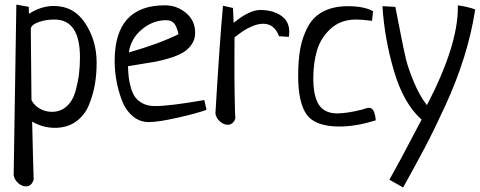

<svg xmlns="http://www.w3.org/2000/svg" viewBox="-20 -534 2106 843"><path d="M51.8 -513.7 106.4 -503.9Q106.4 -483.4 107.4 -473.6Q161.1 -507.8 215.8 -507.8Q304.7 -507.8 354.5 -431.6Q404.3 -355.5 404.3 -258.8Q404.3 -210 397 -165.5Q389.6 -121.1 371.1 -74.7Q352.5 -28.3 314 -0.5Q275.4 27.3 220.7 27.3Q168.9 27.3 121.1 0Q125 170.9 127.9 253.9Q119.1 284.2 93.8 284.2Q76.2 284.2 60.1 270Q43.9 255.9 40 235.4ZM115.2 -410.2 118.2 -94.7Q129.9 -71.3 154.3 -57.1Q178.7 -43 208 -43Q246.1 -43 272.9 -67.4Q299.8 -91.8 311 -132.3Q322.3 -172.9 326.7 -208Q331.1 -243.2 331.1 -282.2Q331.1 -448.2 218.8 -448.2Q182.6 -448.2 151.9 -438Q121.1 -427.7 115.2 -410.2Z M877 -94.7 886.7 -51.8Q843.8 -36.1 759.3 -17.1Q674.8 2 633.8 2Q591.8 2 560.5 -25.9Q529.3 -53.7 513.7 -97.2Q498 -140.6 490.7 -183.1Q483.4 -225.6 483.4 -266.6Q483.4 -510.7 704.1 -510.7Q756.8 -510.7 796.9 -477.1Q836.9 -443.4 836.9 -389.6Q836.9 -360.4 820.8 -337.9Q804.7 -315.4 781.7 -302.2Q758.8 -289.1 723.1 -278.3Q687.5 -267.6 660.2 -262.7Q632.8 -257.8 594.7 -252Q556.6 -246.1 542 -243.2Q543 -214.8 545.4 -193.4Q547.9 -171.9 555.2 -147Q562.5 -122.1 574.7 -106Q586.9 -89.8 608.4 -79.1Q629.9 -68.4 659.2 -68.4Q694.3 -68.4 745.1 -74.7Q795.9 -81.1 835.4 -87.9Q875 -94.7 877 -94.7ZM545.9 -303.7Q678.7 -341.8 763.7 -383.8Q756.8 -416 745.1 -430.7Q733.4 -445.3 710 -445.3Q650.4 -445.3 602.1 -404.3Q553.7 -363.3 545.9 -303.7Z M1248 -372.1 1205.1 -375Q1184.6 -429.7 1135.7 -429.7Q1114.3 -429.7 1090.3 -419.9Q1066.4 -410.2 1050.8 -399.9Q1035.2 -389.6 1009.8 -370.1Q1009.8 -356.4 1009.3 -281.2Q1008.8 -206.1 1010.3 -114.3Q1011.7 -22.5 1013.7 -15.6Q1004.9 13.7 979.5 13.7Q961.9 13.7 945.8 -0.5Q929.7 -14.6 925.8 -35.2Q944.3 -348.6 959 -508.8L1002.9 -499L1005.9 -433.6Q1074.2 -490.2 1123 -490.2Q1176.8 -490.2 1213.4 -465.8Q1250 -441.4 1250 -394.5Q1250 -379.9 1248 -372.1Z M1618.2 -484.4 1613.3 -442.4Q1572.3 -448.2 1543 -448.2Q1475.6 -448.2 1431.6 -407.7Q1387.7 -367.2 1371.6 -312Q1355.5 -256.8 1355.5 -189.5Q1355.5 -158.2 1359.4 -133.8Q1363.3 -109.4 1373.5 -85.9Q1383.8 -62.5 1405.8 -49.3Q1427.7 -36.1 1460 -36.1Q1502.9 -36.1 1569.3 -52.7Q1589.8 -60.5 1601.6 -60.5Q1625 -60.5 1629.9 -5.9Q1543.9 21.5 1470.7 21.5Q1364.3 21.5 1326.7 -30.8Q1289.1 -83 1289.1 -200.2Q1289.1 -268.6 1298.3 -319.8Q1307.6 -371.1 1331.1 -415.5Q1354.5 -460 1398.9 -483.4Q1443.4 -506.8 1507.8 -506.8Q1580.1 -506.8 1618.2 -484.4Z M1750 289.1 1689.5 254.9Q1729.5 185.5 1831.1 -8.8Q1752 -79.1 1710 -221.7Q1668 -364.3 1659.2 -506.8L1715.8 -503.9Q1720.7 -480.5 1736.8 -397Q1752.9 -313.5 1762.7 -273.4Q1772.5 -233.4 1797.4 -173.3Q1822.3 -113.3 1854.5 -72.3Q1990.2 -333 1990.2 -500V-510.7Q2041 -502.9 2066.4 -492.2Q2050.8 -389.6 2017.6 -283.2Q1984.4 -176.8 1934.6 -68.8Q1884.8 39.1 1846.2 112.3Q1807.6 185.5 1750 289.1Z"/></svg>

Font: Neucha
Style: Regular
Weight: 400
Designer: Jovanny Lemonad
Foundry: Jovanny Lemonad
Version: Version 001.001